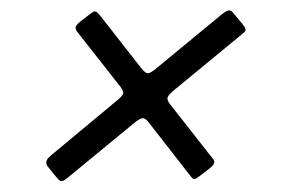

<svg xmlns="http://www.w3.org/2000/svg" viewBox="-20 -571 542 363"><path d="M274 -440.5 399.5 -544Q407 -550 411.8 -551.2Q416.5 -552.5 421.5 -546L440 -523.5Q443.5 -519 444.2 -515.8Q445 -512.5 439.5 -508L309 -400.5Q299 -392 297 -387.2Q295 -382.5 301.5 -374L383.5 -269.5Q388.5 -263 378 -254L358 -238.5Q351.5 -233.5 348.5 -232.5Q345.5 -231.5 341.5 -236.5L262 -338.5Q255 -348 249.5 -347.5Q244 -347 232.5 -337.5L108 -235Q100 -228.5 96.2 -228.5Q92.5 -228.5 87.5 -235L70 -256.5Q63 -266 75.5 -276.5L203 -382.5Q211.5 -389.5 212.8 -394Q214 -398.5 208 -406.5L127.5 -509Q122.5 -515 123 -519.2Q123.5 -523.5 131.5 -530L151 -545Q157.5 -550.5 160.8 -549.2Q164 -548 168.5 -542.5L248 -441Q255 -432.5 259.5 -432.5Q264 -432.5 274 -440.5Z"/></svg>

Font: Besley* Condensed
Style: Italic
Weight: 400
Width: 3
Italic angle: -13°
Designer: Owen Earl
Foundry: indestructible type*
Version: Version 3.000; ttfautohint (v1.8.3)